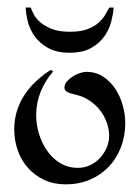

<svg xmlns="http://www.w3.org/2000/svg" viewBox="-20 -464 363 500"><path d="M306.2 -144Q306.2 -109.9 294.9 -80.6Q283.7 -51.3 263.2 -29.8Q242.7 -8.3 214.1 3.9Q185.5 16.1 150.9 16.1Q120.1 16.1 95.5 4.6Q70.8 -6.8 53.2 -26.4Q35.6 -45.9 26.4 -72Q17.1 -98.1 17.1 -127.9Q17.1 -152.8 24.2 -175.3Q31.2 -197.8 43.9 -217Q56.6 -236.3 74.2 -252.7Q91.8 -269 112.3 -282.2L118.2 -277.8Q97.7 -253.9 85.9 -225.1Q74.2 -196.3 74.2 -164.1Q74.2 -140.6 81.3 -116.5Q88.4 -92.3 102.1 -72.3Q115.7 -52.2 136.2 -39.6Q156.7 -26.9 183.1 -26.9Q199.7 -26.9 214.4 -33.7Q229 -40.5 240 -52.2Q251 -64 257.6 -78.9Q264.2 -93.8 264.2 -109.9Q264.2 -125.5 259.5 -140.4Q254.9 -155.3 246.6 -168.2Q238.3 -181.2 226.6 -191.7Q214.8 -202.1 201.2 -209Q193.4 -212.9 186.3 -214.8Q179.2 -216.8 170.9 -219.2Q167.5 -219.7 163.6 -220.9Q159.7 -222.2 156.2 -223.9Q152.8 -225.6 150.4 -228.5Q147.9 -231.4 147.9 -235.8Q147.9 -244.6 154.3 -252Q160.6 -259.3 169.4 -264.9Q178.2 -270.5 188 -273.7Q197.8 -276.9 205.1 -276.9Q230 -276.9 249 -264.2Q268.1 -251.5 280.8 -231.9Q293.5 -212.4 299.8 -189Q306.2 -165.5 306.2 -144ZM161.6 -326.7Q127.4 -326.7 105.5 -338.9Q83.5 -351.1 70.6 -369.1Q57.6 -387.2 52.5 -407.7Q47.4 -428.2 46.9 -444.3H60.1Q62 -438.5 67.1 -428Q72.3 -417.5 83.5 -407.2Q94.7 -397 113.5 -389.2Q132.3 -381.3 161.6 -381.3Q190.9 -381.3 208.7 -388.4Q226.6 -395.5 237.5 -405.5Q248.5 -415.5 254.4 -426.3Q260.3 -437 264.6 -444.3H275.9Q274.9 -428.7 269.8 -408.2Q264.6 -387.7 252 -369.6Q239.3 -351.6 217.5 -339.1Q195.8 -326.7 161.6 -326.7Z"/></svg>

Font: Montez
Style: Regular
Weight: 400
Designer: Astigmatic (AOETI)
Foundry: Astigmatic (AOETI)
Version: Version 1.000